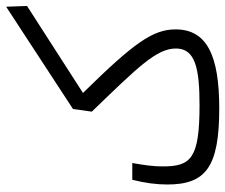

<svg xmlns="http://www.w3.org/2000/svg" viewBox="-75 -670 747 637"><g transform="rotate(-90 298.5 -351.5)"><path d="M257.3 2.4C431.2 2.4 519.5 -37.6 519.5 -142.6C519.5 -217.8 474.6 -280.8 308.6 -449.7L597.2 -635.3L594.7 -704.6L255.4 -482.9L246.6 -420.4C395 -266.6 456.1 -205.6 456.1 -141.1C456.1 -76.7 388.7 -63 268.6 -63C91.8 -63 64.9 -90.8 64.9 -185.1C64.9 -216.8 68.8 -244.6 76.2 -286.1H20.5C9.8 -243.2 4.9 -206.1 4.9 -169.9C4.9 -42 63 2.4 257.3 2.4Z"/></g></svg>

Font: Cascadia Mono NF Light
Style: Regular
Weight: 300
Monospace: yes
Designer: Aaron Bell
Foundry: Saja Typeworks
Version: Version 2404.023